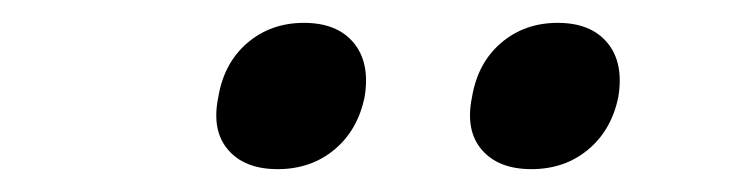

<svg xmlns="http://www.w3.org/2000/svg" viewBox="-20 -797 640 168"><path d="M445 -649Q416 -649 401.5 -666Q387 -683 393 -712Q398 -742 418.5 -759.5Q439 -777 468 -777Q497 -777 511.5 -759.5Q526 -742 521 -712Q515 -683 494.5 -666Q474 -649 445 -649ZM223 -649Q194 -649 179.5 -666Q165 -683 171 -712Q176 -742 196.5 -759.5Q217 -777 246 -777Q275 -777 289.5 -759.5Q304 -742 299 -712Q293 -683 272.5 -666Q252 -649 223 -649Z"/></svg>

Font: Maple Mono NL
Style: Italic
Weight: 400
Italic angle: -10°
Monospace: yes
Designer: subframe7536
Version: Version 7.000